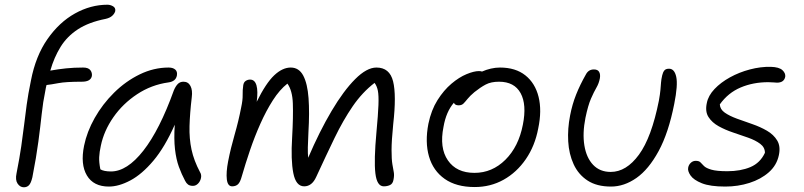

<svg xmlns="http://www.w3.org/2000/svg" viewBox="-20 -780 3405 813"><path d="M81 13Q65 13 54.5 -2.5Q44 -18 50 -46Q63 -112 70 -160.5Q77 -209 82 -250.5Q87 -292 93 -336.5Q99 -381 111 -439Q131 -543 181 -614.5Q231 -686 297.5 -723Q364 -760 435 -760Q447 -760 458.5 -753.5Q470 -747 468 -733Q465 -722 455 -713Q445 -704 427 -700Q356 -686 310 -656Q264 -626 236.5 -581.5Q209 -537 193 -481Q226 -487 259.5 -490.5Q293 -494 332 -494Q354 -494 362.5 -483Q371 -472 369 -458Q364 -434 327 -434Q259 -434 227.5 -428Q196 -422 177 -420Q174 -409 172 -396Q162 -348 156.5 -296.5Q151 -245 142.5 -180.5Q134 -116 117 -29Q111 -4 102.5 4.5Q94 13 81 13Z M441 10Q376 10 348 -37Q320 -84 336 -163Q348 -222 381 -280.5Q414 -339 463 -387.5Q512 -436 571.5 -465Q631 -494 694 -494Q712 -494 722 -485.5Q732 -477 729 -460Q724 -435 693 -431Q621 -421 560.5 -381Q500 -341 460 -283.5Q420 -226 407 -163Q401 -136 400 -114.5Q399 -93 405 -63Q420 -54 450 -54Q518 -54 587 -142Q656 -230 716 -397Q723 -414 732.5 -424Q742 -434 757 -434Q777 -434 786.5 -416Q796 -398 792 -368Q784 -300 782.5 -246.5Q781 -193 791 -146.5Q801 -100 827 -51Q834 -40 831 -26Q828 -12 818.5 -2.5Q809 7 797 7Q784 7 776.5 1.5Q769 -4 764 -14Q749 -42 737.5 -73.5Q726 -105 721 -148Q716 -191 720 -252Q678 -157 629.5 -99.5Q581 -42 532 -16Q483 10 441 10Z M963 9Q944 9 940.5 -20.5Q937 -50 946 -97Q957 -153 973.5 -210Q990 -267 1001 -324Q1008 -356 1007.5 -377.5Q1007 -399 1010 -419Q1012 -432 1020.5 -437.5Q1029 -443 1039 -443Q1059 -443 1066 -418.5Q1073 -394 1067 -349Q1106 -428 1141 -461Q1176 -494 1211 -494Q1246 -494 1264 -460Q1282 -426 1286.5 -364.5Q1291 -303 1286 -220Q1284 -182 1283.5 -156Q1283 -130 1285 -112Q1333 -224 1384 -310Q1435 -396 1484 -445Q1533 -494 1574 -494Q1630 -494 1644.5 -435.5Q1659 -377 1645 -254Q1638 -184 1638 -144.5Q1638 -105 1641.5 -84.5Q1645 -64 1647.5 -50.5Q1650 -37 1646 -18Q1643 -2 1631.5 3.5Q1620 9 1605 9Q1576 9 1569.5 -46Q1563 -101 1574 -220Q1581 -295 1582.5 -335.5Q1584 -376 1580 -396Q1576 -416 1566 -429Q1514 -389 1473.5 -330Q1433 -271 1396.5 -195.5Q1360 -120 1319 -31Q1301 9 1268 9Q1233 9 1222 -47Q1211 -103 1217 -198Q1222 -287 1220 -342Q1218 -397 1197 -426Q1164 -400 1135.5 -355.5Q1107 -311 1082.5 -256Q1058 -201 1038.5 -143.5Q1019 -86 1004 -34Q997 -8 987.5 0.5Q978 9 963 9Z M1990 12Q1912 12 1863 -22.5Q1814 -57 1796.5 -117.5Q1779 -178 1794 -256Q1806 -314 1832.5 -356Q1859 -398 1891.5 -425.5Q1924 -453 1955.5 -466Q1987 -479 2008 -479Q2016 -479 2021 -477Q2039 -485 2058.5 -489.5Q2078 -494 2097 -494Q2163 -494 2204.5 -461Q2246 -428 2260.5 -370Q2275 -312 2259 -236Q2245 -162 2206.5 -106Q2168 -50 2112.5 -19Q2057 12 1990 12ZM1858 -243Q1840 -154 1876.5 -101Q1913 -48 1989 -48Q2064 -48 2120 -103.5Q2176 -159 2194 -252Q2211 -337 2184.5 -385.5Q2158 -434 2093 -434Q2059 -434 2036.5 -422Q2014 -410 1989 -390Q1970 -374 1960 -361.5Q1950 -349 1942.5 -341.5Q1935 -334 1922 -334Q1906 -334 1902 -345Q1869 -307 1858 -243Z M2567 10Q2507 10 2468 -15.5Q2429 -41 2409 -84.5Q2389 -128 2386 -181.5Q2383 -235 2394 -291Q2403 -338 2419.5 -379.5Q2436 -421 2461 -465Q2472 -486 2495 -486Q2511 -486 2517 -475.5Q2523 -465 2520 -448Q2516 -427 2505.5 -409Q2495 -391 2482.5 -362.5Q2470 -334 2459 -281Q2446 -216 2454.5 -164Q2463 -112 2491.5 -82Q2520 -52 2566 -52Q2632 -52 2685.5 -125Q2739 -198 2770 -354Q2775 -382 2776.5 -399Q2778 -416 2779 -430Q2780 -444 2784 -461Q2787 -474 2793 -481.5Q2799 -489 2813 -489Q2836 -489 2843.5 -454.5Q2851 -420 2835 -340Q2811 -218 2769 -140.5Q2727 -63 2675 -26.5Q2623 10 2567 10Z M3051 10Q2987 10 2952 -4Q2917 -18 2904 -37Q2891 -56 2894 -70Q2896 -82 2905 -90.5Q2914 -99 2926 -99Q2940 -99 2946 -92.5Q2952 -86 2961 -77Q2970 -68 2992.5 -61.5Q3015 -55 3060 -55Q3116 -55 3157.5 -72.5Q3199 -90 3219 -133Q3219 -156 3199 -171Q3179 -186 3148 -197Q3117 -208 3084 -219Q3051 -230 3023 -245.5Q2995 -261 2980 -284.5Q2965 -308 2973 -344Q2979 -375 3005.5 -403Q3032 -431 3071 -452.5Q3110 -474 3155.5 -486Q3201 -498 3244 -497Q3279 -496 3293 -483Q3307 -470 3305 -455Q3300 -430 3270 -430Q3265 -430 3256 -431Q3247 -432 3233 -432Q3169 -432 3116 -409.5Q3063 -387 3028 -338Q3029 -317 3049 -303Q3069 -289 3100.5 -277.5Q3132 -266 3165.5 -254.5Q3199 -243 3227.5 -226.5Q3256 -210 3271 -185Q3286 -160 3278 -123Q3269 -80 3235.5 -50.5Q3202 -21 3153.5 -5.5Q3105 10 3051 10Z"/></svg>

Font: Shantell Sans Normal
Style: Italic
Weight: 300
Italic angle: -11.31°
Designer: Stephen Nixon, Anya Danilova, Shantell Martin
Foundry: Arrow Type
Version: Version 1.008;[a672d596b]